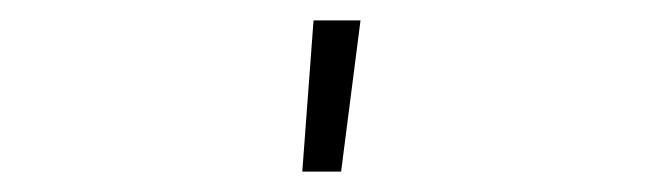

<svg xmlns="http://www.w3.org/2000/svg" viewBox="-20 -768 640 188"><path d="M276 -600 287 -748H333L314 -600Z"/></svg>

Font: Iosevka Extralight Extended
Style: Regular
Weight: 200
Width: 7
Monospace: yes
Designer: Belleve Invis
Foundry: Belleve Invis
Version: Version 32.5.0; ttfautohint (v1.8.4)